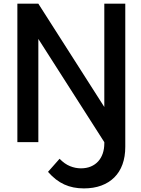

<svg xmlns="http://www.w3.org/2000/svg" viewBox="-20 -770 765 1040"><path d="M74.1 0V-750H187.7L545 -190.5V-750H658.6V25Q658.6 78.6 643.4 120.5Q628.2 162.3 599.1 191.1Q570 220 528.6 235.2Q487.3 250.5 434.5 250.5Q404.5 250.5 378.2 245.2Q351.8 240 328 229.1Q304.1 218.2 282.5 201.4Q260.9 184.5 240 160.9L302.7 90Q330 118.2 359.3 130Q388.6 141.8 418.2 141.8Q448.6 141.8 472.3 131.8Q495.9 121.8 512 103.9Q528.2 85.9 536.6 61.1Q545 36.4 545 6.8V0L187.7 -559.1V0Z"/></svg>

Font: Spartan MB SemBd
Style: Regular
Weight: 600
Designer: Matt Bailey, Mirko Velimirovic
Foundry: Matt Bailey
Version: Version 1.005